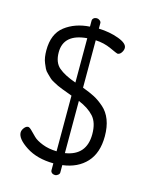

<svg xmlns="http://www.w3.org/2000/svg" viewBox="-122 -843 743 970"><g transform="rotate(15 249.5 -358.0)"><path d="M239 33V-3Q153 -4 96 -41Q39 -78 39 -111Q39 -123 48.5 -135.5Q58 -148 69 -148Q76 -148 88.5 -135.5Q101 -123 116 -108Q131 -93 164 -80Q197 -67 239 -66V-357Q218 -365 212.5 -367Q207 -369 187 -376.5Q167 -384 160.5 -387.5Q154 -391 137.5 -399.5Q121 -408 114.5 -415Q108 -422 96 -433Q84 -444 79 -455Q74 -466 68 -480Q62 -494 59.5 -510.5Q57 -527 57 -546Q57 -632 109.5 -672.5Q162 -713 239 -718V-749Q239 -757 245.5 -762.5Q252 -768 262 -768Q270 -768 277.5 -762Q285 -756 285 -749V-720Q343 -718 390 -700.5Q437 -683 437 -659Q437 -647 428.5 -634.5Q420 -622 408 -622Q405 -622 367 -639.5Q329 -657 285 -659V-411Q323 -397 348 -384Q373 -371 400 -347.5Q427 -324 441 -287.5Q455 -251 455 -202Q455 -115 409.5 -65.5Q364 -16 285 -6V33Q285 40 277.5 46Q270 52 262 52Q252 52 245.5 46.5Q239 41 239 33ZM391 -196Q391 -256 363 -287.5Q335 -319 282 -341V-68Q391 -85 391 -196ZM120 -552Q120 -499 150.5 -473Q181 -447 241 -426V-658Q120 -648 120 -552Z"/></g></svg>

Font: Dosis
Style: Book
Weight: 400
Designer: EdgarTolentino, PabloImpallari, IginoMarini
Foundry: EdgarTolentino, PabloImpallari, IginoMarini
Version: Version 1.007